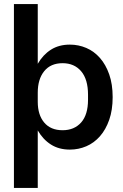

<svg xmlns="http://www.w3.org/2000/svg" viewBox="-20 -731 609 951"><path d="M49 -711H167V-415Q193 -460 232.5 -485Q272 -510 326 -510Q369 -510 407.5 -493.5Q446 -477 475 -444Q504 -411 521 -362.5Q538 -314 538 -250Q538 -186 521 -137.5Q504 -89 475 -56Q446 -23 407.5 -6.5Q369 10 326 10Q272 10 232.5 -15Q193 -40 167 -85V200H49ZM167 -227Q167 -162 199 -124Q231 -86 290 -86Q348 -86 382 -124.5Q416 -163 416 -237V-262Q416 -338 382 -378Q348 -418 290 -418Q231 -418 199 -378.5Q167 -339 167 -272Z"/></svg>

Font: CyStack Display SemiBold
Style: Regular
Weight: 600
Designer: Weizhong Zhang
Foundry: 本地遙控
Version: Version 1.000;Glyphs 3.1.2 (3151)